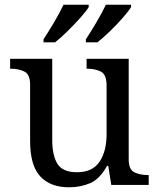

<svg xmlns="http://www.w3.org/2000/svg" viewBox="-20 -786 675 816"><path d="M273 10Q194 10 151 -36.5Q108 -83 108 -186V-426Q108 -470 83.5 -482Q59 -494 26 -494H23V-536H202V-191Q202 -126 224 -90Q246 -54 307 -54Q373 -54 403 -98.5Q433 -143 433 -216V-422Q433 -469 409 -481.5Q385 -494 351 -494H348V-536H527V-109Q527 -65 551.5 -53.5Q576 -42 609 -42H612V0H453L440 -81H435Q404 -25 363 -7.5Q322 10 273 10ZM345 -619Q366 -651 390 -691.5Q414 -732 430 -766H537V-756Q527 -739 501.5 -710Q476 -681 446.5 -652.5Q417 -624 394 -606H345ZM165 -619Q186 -651 210 -691.5Q234 -732 250 -766H357V-756Q347 -739 321 -710Q295 -681 266 -652.5Q237 -624 214 -606H165Z"/></svg>

Font: Noto Serif Oriya
Style: Regular
Weight: 400
Designer: David Williams
Foundry: Google LLC, David Williams
Version: Version 1.051; ttfautohint (v1.8.4.7-5d5b)